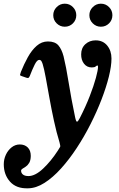

<svg xmlns="http://www.w3.org/2000/svg" viewBox="-126 -760 644 1042"><path d="M372 -394Q345.5 -394 329.8 -414.5Q314 -435 314.5 -465.5Q314.5 -499.5 337.2 -520.2Q360 -541 393 -541Q432.5 -541 455.8 -512.8Q479 -484.5 479 -442.5Q479 -401.5 464.8 -344Q450.5 -286.5 425 -220.2Q399.5 -154 365.2 -86.2Q331 -18.5 290.2 43.5Q249.5 105.5 205.2 154.5Q161 203.5 115.5 232.5Q70 261.5 26 262Q-37.5 264 -71.5 226Q-105.5 188 -105.5 131.5Q-105.5 104 -94 79.5Q-82.5 55 -62.8 39.5Q-43 24 -18.5 24Q8 24 24.5 40.2Q41 56.5 41 86.5Q40.5 110.5 32.5 123.8Q24.5 137 14.2 144Q4 151 -3.8 155.5Q-11.5 160 -11.5 166.5Q-11.5 179 -1.5 187.2Q8.5 195.5 28.5 195.5Q65 195.5 108 155Q151 114.5 188.5 56.5Q198.5 41.5 200.5 36.8Q202.5 32 197 12.5Q180.5 -41 166.8 -104.5Q153 -168 142 -229.8Q131 -291.5 122 -340.2Q113 -389 105.5 -412.5Q103 -420.5 99 -427.8Q95 -435 86.5 -435Q75 -435 62 -408.8Q49 -382.5 36 -348.5Q32.5 -340 29.2 -337.8Q26 -335.5 18 -338L-7 -346.5Q-18 -349.5 -17.2 -354.2Q-16.5 -359 -12.5 -370Q4 -411.5 25 -449.5Q46 -487.5 73 -511.2Q100 -535 134 -535Q172.5 -535 190.8 -513.8Q209 -492.5 219 -454.5Q232.5 -400 246.5 -312.5Q260.5 -225 281.5 -124.5Q287 -98.5 292.2 -99.5Q297.5 -100.5 307.5 -120Q339 -181.5 361 -238.2Q383 -295 394.5 -337.5Q406 -380 406 -397.5Q406 -404.5 402.5 -404.5Q398.5 -404.5 393 -399.2Q387.5 -394 372 -394ZM421.5 -615Q396 -615 377.5 -633.2Q359 -651.5 359 -677.5Q359 -703 377.5 -721.5Q396 -740 421.5 -740Q447.5 -740 465.8 -721.5Q484 -703 484 -677.5Q484 -651.5 465.8 -633.2Q447.5 -615 421.5 -615ZM225.5 -615Q200 -615 181.5 -633.2Q163 -651.5 163 -677.5Q163 -703 181.5 -721.5Q200 -740 225.5 -740Q251.5 -740 269.8 -721.5Q288 -703 288 -677.5Q288 -651.5 269.8 -633.2Q251.5 -615 225.5 -615Z"/></svg>

Font: Besley* Narrow Semi
Style: Italic
Weight: 600
Width: 4
Italic angle: -13°
Designer: Owen Earl
Foundry: indestructible type*
Version: Version 3.000; ttfautohint (v1.8.3)